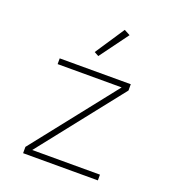

<svg xmlns="http://www.w3.org/2000/svg" viewBox="-138 -870 877 975"><g transform="rotate(20 300.0 -382.5)"><path d="M98 0V-34L454 -485H108V-516H492V-482L136 -31H502V0ZM288 -594 264 -607 369 -765 401 -748Z"/></g></svg>

Font: IBM Plex Mono ExtLt
Style: Regular
Weight: 200
Monospace: yes
Designer: Mike Abbink, Paul van der Laan, Pieter van Rosmalen
Foundry: Bold Monday
Version: Version 2.3